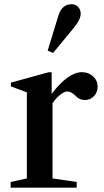

<svg xmlns="http://www.w3.org/2000/svg" viewBox="-20 -870 484 890"><path d="M29.5 0V-26.5L104.5 -43V-442L30.5 -469.5V-487L205 -535H219.5V-435Q256 -483.5 291.8 -509.5Q327.5 -535.5 360 -535.5Q390.5 -535.5 411.5 -516Q432.5 -496.5 432.5 -468.5Q432.5 -442 415.5 -424.2Q398.5 -406.5 373.5 -406.5Q348 -406.5 331 -425Q310.5 -446 292.5 -446Q279 -446 259.5 -431Q240 -416 223.5 -391.5V-43L335.5 -26.5V0ZM226 -624.5 201 -635.5 250 -795.5Q257.5 -821.5 272.8 -836Q288 -850.5 312.5 -850.5Q330 -850.5 342 -838Q354 -825.5 354 -806.5Q354 -779.5 322.5 -741.5Z"/></svg>

Font: Libre Caslon Text Medium
Style: Regular
Weight: 500
Designer: Pablo Impallari, Rodrigo Fuenzalida, Katja Schimmel
Foundry: Pablo Impallari, Rodrigo Fuenzalida
Version: Version 2.000